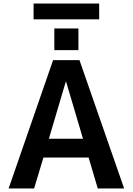

<svg xmlns="http://www.w3.org/2000/svg" viewBox="-20 -1072 755 1092"><path d="M289 -787V-910H426V-787ZM171 -962V-1052H544V-962ZM29 0 282 -730H432L686 0H536L484 -176H227L174 0ZM258 -283H452L356 -607H354Z"/></svg>

Font: Mplus 1p Bold
Style: Bold
Weight: 700
Version: Version 1.061